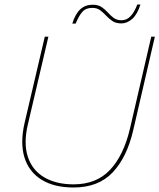

<svg xmlns="http://www.w3.org/2000/svg" viewBox="-20 -823 708 853"><path d="M307 10Q220 10 164 -25Q108 -60 88.5 -124Q69 -188 89 -276L179 -660H195L104 -271Q84 -187 103.5 -127Q123 -67 176 -35.5Q229 -4 307 -4Q408 -4 468.5 -68Q529 -132 557 -250L652 -660H668L572 -245Q544 -124 480.5 -57Q417 10 307 10ZM604 -803Q590 -759 567.5 -739Q545 -719 519 -719Q495 -719 479.5 -729.5Q464 -740 451.5 -753.5Q439 -767 425 -777.5Q411 -788 390 -788Q361 -788 345.5 -770Q330 -752 316 -718H301Q315 -762 337 -782Q359 -802 392 -802Q416 -802 431.5 -791.5Q447 -781 459 -767.5Q471 -754 485 -743.5Q499 -733 520 -733Q543 -733 560 -751Q577 -769 590 -803Z"/></svg>

Font: Work Sans Thin
Style: Italic
Weight: 250
Italic angle: -13°
Designer: Wei Huang
Foundry: Wei Huang
Version: Version 2.012